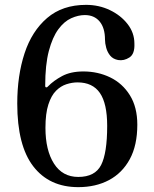

<svg xmlns="http://www.w3.org/2000/svg" viewBox="-20 -758 635 790"><path d="M302 12Q183 12 117 -73.5Q51 -159 51 -332Q51 -447 81 -538.5Q111 -630 174 -684Q237 -738 334 -738Q387 -738 432 -716.5Q477 -695 505 -659Q533 -623 533 -579Q535 -536 512.5 -521.5Q490 -507 466 -511Q445 -515 433.5 -529Q422 -543 417 -561.5Q412 -580 412 -595Q412 -643 390 -669.5Q368 -696 329 -696Q302 -696 273 -683Q244 -670 220 -637.5Q196 -605 181 -548.5Q166 -492 166 -405Q166 -399 170 -398.5Q174 -398 177 -402Q200 -426 235.5 -445Q271 -464 323 -464Q383 -464 433.5 -439.5Q484 -415 514.5 -366Q545 -317 545 -245Q545 -160 514 -103Q483 -46 428.5 -17Q374 12 302 12ZM302 -30Q371 -30 396 -79Q421 -128 421 -240Q421 -332 391 -375.5Q361 -419 299 -419Q277 -419 253.5 -411.5Q230 -404 210.5 -384.5Q191 -365 179 -328Q167 -291 167 -232Q167 -140 202 -85Q237 -30 302 -30Z"/></svg>

Font: Zen Old Mincho Black
Style: Regular
Weight: 900
Designer: Yoshimichi Ohira
Foundry: Positype
Version: Version 1.001